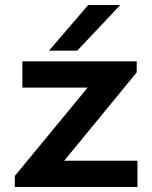

<svg xmlns="http://www.w3.org/2000/svg" viewBox="-20 -744 606 764"><path d="M39 0V-44L337.5 -406L333.5 -395.5H69V-500H524V-456L224.5 -91L229.5 -104.5H527V0ZM175 -542.5 331 -724H458.5L287.5 -542.5Z"/></svg>

Font: Science Gothic
Style: Regular
Weight: 400
Designer: Thomas Phinney, Vassil Kateliev, Brandon Buerkle
Foundry: Font Detective LLC
Version: Version 1.018